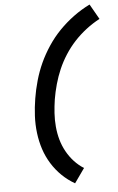

<svg xmlns="http://www.w3.org/2000/svg" viewBox="-64 -884 666 1088"><g transform="rotate(-5 268.5 -340.0)"><path d="M318 161Q278 138 245 106Q212 74 187.5 34.5Q163 -5 148.5 -49Q134 -93 128 -141.5Q122 -190 124.5 -239.5Q127 -289 135 -337Q143 -387 157.5 -438Q172 -489 193.5 -536Q215 -583 245.5 -629Q276 -675 313.5 -713.5Q351 -752 395 -784.5Q439 -817 488 -841L537 -755Q497 -734 460 -705.5Q423 -677 392 -643.5Q361 -610 336 -571Q311 -532 293.5 -491.5Q276 -451 264 -408Q252 -365 245 -323Q239 -284 236.5 -245Q234 -206 237.5 -167.5Q241 -129 251 -93.5Q261 -58 279 -25.5Q297 7 321.5 33.5Q346 60 376 79Z"/></g></svg>

Font: iosevka_custom_sans_ss08
Style: Bold Italic
Weight: 700
Italic angle: -10°
Designer: Belleve Invis
Foundry: Belleve Invis
Version: Version 10.3.0; ttfautohint (v1.8.3)